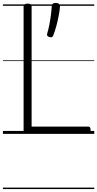

<svg xmlns="http://www.w3.org/2000/svg" viewBox="-20 -919 667 1318"><path d="M170 0Q142 0 142 -23V-875Q142 -885 149 -889.5Q156 -894 170 -894Q184 -894 190.5 -889.5Q197 -885 197 -875V-50H586Q594 -50 598 -44.5Q602 -39 602 -25Q602 -11 598 -5.5Q594 0 586 0ZM318 -665Q307 -669 304 -675Q301 -681 305 -692Q312 -715 318.5 -748Q325 -781 329.5 -815.5Q334 -850 335 -876Q335 -885 341 -892Q347 -899 362 -899Q378 -899 385 -892Q392 -885 392 -876Q390 -848 383 -811Q376 -774 366 -738Q356 -702 346 -677Q343 -669 337.5 -665Q332 -661 318 -665ZM0 369H627V379H0ZM0 -20H627V0H0ZM0 -505H627V-500H0ZM0 -889H627V-879H0Z"/></svg>

Font: Playwrite HR Lijeva Guides
Style: Regular
Weight: 400
Designer: Veronika Burian, José Scaglione
Foundry: TypeTogether
Version: Version 1.003